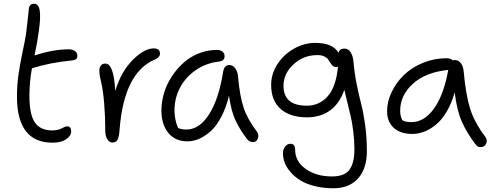

<svg xmlns="http://www.w3.org/2000/svg" viewBox="-20 -759 2668 1039"><path d="M265.1 13.2Q71.8 13.2 71.8 -235.8Q71.8 -299.3 80.6 -359.1Q89.4 -418.9 102.8 -481.2Q116.2 -543.5 121.1 -577.1Q126 -615.7 130.9 -661.6Q135.7 -707.5 136.2 -711.9Q139.6 -738.8 164.1 -738.8Q189.5 -738.8 195.1 -700.7Q200.7 -662.6 189.9 -589.8Q182.6 -533.7 167 -459Q268.6 -492.2 353 -492.2Q373 -492.2 386 -482.4Q398.9 -472.7 398.9 -457Q398.9 -443.8 390.9 -438.2Q382.8 -432.6 363.8 -431.2Q250 -420.4 152.8 -389.2Q139.2 -315.4 139.2 -240.2Q139.2 -138.2 169.2 -95.7Q199.2 -53.2 262.2 -53.2Q286.1 -53.2 300.8 -58.8Q315.4 -64.5 324.7 -69.8Q334 -75.2 344.2 -75.2Q365.2 -75.2 365.2 -47.9Q365.2 -23.9 337.9 -5.4Q310.5 13.2 265.1 13.2Z M587.4 12.2Q572.3 12.2 561 -5.4Q549.8 -22.9 549.8 -46.9Q549.8 -124.5 543.7 -199.2Q537.6 -273.9 527.3 -314Q517.6 -352.5 517.6 -376Q517.6 -393.6 525.9 -404.3Q534.2 -415 549.8 -415Q596.2 -415 603.5 -267.1Q636.2 -373 698.7 -435.1Q761.2 -497.1 811.5 -497.1Q845.7 -497.1 845.7 -469.2Q845.7 -448.7 818.4 -437Q652.3 -367.2 627.4 -62Q624.5 -18.1 616.5 -2.9Q608.4 12.2 587.4 12.2Z M993.7 5.9Q928.7 5.9 891.1 -39.6Q853.5 -85 853.5 -162.1Q853.5 -208.5 867.7 -255.6Q881.8 -302.7 909.2 -344.5Q936.5 -386.2 972.4 -418.7Q1008.3 -451.2 1055.4 -470Q1102.5 -488.8 1153.3 -488.8Q1171.9 -488.8 1183.6 -480Q1195.3 -471.2 1195.3 -455.1Q1195.3 -428.7 1164.6 -425.8Q1092.8 -417.5 1037.1 -377.9Q981.4 -338.4 952.9 -282Q924.3 -225.6 924.3 -163.1Q924.3 -110.8 943.4 -66.9Q959 -58.1 989.3 -58.1Q1058.1 -58.1 1110.6 -138.9Q1163.1 -219.7 1187.5 -370.1Q1193.8 -407.2 1220.7 -407.2Q1240.2 -407.2 1253.4 -388.9Q1266.6 -370.6 1268.6 -340.8Q1277.3 -240.7 1298.1 -177.5Q1318.8 -114.3 1369.6 -47.9Q1382.8 -30.8 1375.7 -10.5Q1368.7 9.8 1349.6 9.8Q1336.9 9.8 1329.1 4.9Q1321.3 0 1313.5 -11.2Q1294.9 -36.1 1283.2 -54.7Q1271.5 -73.2 1257.6 -101.3Q1243.7 -129.4 1234.4 -163.8Q1225.1 -198.2 1219.2 -241.2Q1203.6 -176.3 1177.7 -127.2Q1151.9 -78.1 1121.1 -50Q1090.3 -22 1058.3 -8.1Q1026.4 5.9 993.7 5.9Z M1784.2 259.8Q1728 259.8 1680.9 247.6Q1633.8 235.4 1603.3 215.8Q1572.8 196.3 1551.3 171.1Q1529.8 146 1520.5 120.6Q1511.2 95.2 1511.2 70.8Q1511.2 49.8 1522.9 34.4Q1534.7 19 1551.3 19Q1577.1 19 1577.1 50.8Q1577.1 114.7 1634.5 155.3Q1691.9 195.8 1776.4 195.8Q1844.2 195.8 1871.1 159.4Q1897.9 123 1897.9 47.9Q1897.9 1 1891.8 -47.1Q1885.7 -95.2 1878.9 -125.2Q1872.1 -155.3 1860.1 -203.1Q1848.1 -251 1843.3 -272.9Q1817.4 -198.2 1765.6 -161.1Q1713.9 -124 1641.1 -124Q1550.3 -124 1498.8 -169.2Q1447.3 -214.4 1447.3 -299.8Q1447.3 -358.4 1480.7 -410.9Q1514.2 -463.4 1569.8 -495.1Q1625.5 -526.9 1687 -526.9Q1781.2 -526.9 1812 -473.1Q1817.4 -496.1 1844.2 -496.1Q1865.7 -496.1 1878.2 -475.1Q1890.6 -454.1 1893.1 -422.9Q1897.9 -364.3 1910.6 -301.5Q1923.3 -238.8 1935.1 -194.1Q1946.8 -149.4 1956.1 -81.8Q1965.3 -14.2 1965.3 59.1Q1965.3 153.3 1917.7 206.5Q1870.1 259.8 1784.2 259.8ZM1514.2 -294.9Q1514.2 -187 1640.1 -187Q1708 -187 1753.4 -238Q1798.8 -289.1 1809.1 -398.9Q1804.7 -396 1800.3 -396Q1789.1 -396 1781.2 -402.6Q1773.4 -409.2 1767.8 -418.9Q1762.2 -428.7 1755.1 -438.2Q1748 -447.8 1733.6 -454.3Q1719.2 -460.9 1698.2 -460.9Q1622.1 -460.9 1568.1 -410.6Q1514.2 -360.4 1514.2 -294.9Z M2210.4 -34.2Q2147 -34.2 2110.8 -67.1Q2074.7 -100.1 2074.7 -157.2Q2074.7 -209.5 2099.4 -261Q2124 -312.5 2165.8 -353Q2207.5 -393.6 2268.3 -418.7Q2329.1 -443.8 2396.5 -443.8Q2418.9 -443.8 2430.7 -432.1Q2436.5 -434.1 2441.9 -434.1Q2461.4 -434.1 2474.6 -416Q2487.8 -397.9 2489.7 -368.2Q2500.5 -247.6 2523.4 -172.9Q2546.4 -98.1 2604.5 -21Q2619.6 -2.4 2611.3 17.3Q2603 37.1 2580.6 37.1Q2569.3 37.1 2563.5 32.5Q2557.6 27.8 2548.8 16.1Q2504.9 -42.5 2478.8 -101.8Q2452.6 -161.1 2440.4 -258.8Q2423.8 -199.7 2397.5 -155.3Q2371.1 -110.8 2339.8 -85Q2308.6 -59.1 2276.1 -46.6Q2243.7 -34.2 2210.4 -34.2ZM2145.5 -159.2Q2145.5 -131.8 2156.7 -108.9Q2173.8 -98.1 2206.5 -98.1Q2275.4 -98.1 2328.4 -171.4Q2381.3 -244.6 2405.8 -380.9Q2281.7 -367.7 2213.6 -305.2Q2145.5 -242.7 2145.5 -159.2Z"/></svg>

Font: Shantell Sans Irregular
Style: Regular
Weight: 300
Designer: Stephen Nixon, Anya Danilova, Shantell Martin
Foundry: Arrow Type
Version: Version 1.006;[9816181b4]